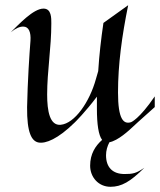

<svg xmlns="http://www.w3.org/2000/svg" viewBox="-20 -537 614 737"><path d="M534 107C502 129 489 131 458 131C412 131 387 105 387 59C387 41 392 24 400 9C433 3 475 -36 493 -53C493 -53 513 -72 574 -126V-167C514 -79 483 -68 483 -68C454 -59 433 -79 433 -182C433 -290 448 -399 472 -517L377 -449C368 -388 361 -327 357 -264C352 -247 348 -233 348 -233C324 -146 267 -63 213 -58C171 -54 161 -111 161 -174C161 -264 177 -353 177 -447C177 -467 178 -504 147 -504C108 -504 53 -444 21 -413C41 -429 56 -435 69 -435C91 -435 99 -413 97 -381C93 -330 86 -226 84 -126C83 -26 102 5 128 10C155 15 202 -3 267 -67C267 -67 307 -106 352 -166V-119C352 -61 358 -18 372 0C346 23 326 54 326 99C326 143 358 180 404 180C446 180 480 161 534 107Z"/></svg>

Font: Quintessential
Style: Regular
Weight: 400
Designer: Astigmatic (AOETI)
Foundry: Astigmatic (AOETI)
Version: Version 1.000